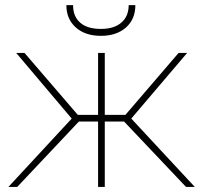

<svg xmlns="http://www.w3.org/2000/svg" viewBox="-20 -737 809 757"><path d="M713.4 0C713.4 0 748 0 748 0C748 0 497.6 -269.5 497.6 -269.5C497.6 -269.5 717.8 -528.3 717.8 -528.3C717.8 -528.3 684.1 -528.3 684.1 -528.3C684.1 -528.3 474.6 -284.2 474.6 -284.2C474.6 -284.2 393.1 -284.2 393.1 -284.2C393.1 -284.2 393.1 -528.3 393.1 -528.3C393.1 -528.3 366.7 -528.3 366.7 -528.3C366.7 -528.3 366.7 -284.2 366.7 -284.2C366.7 -284.2 286.6 -284.2 286.6 -284.2C286.6 -284.2 76.7 -528.3 76.7 -528.3C76.7 -528.3 43.9 -528.3 43.9 -528.3C43.9 -528.3 262.7 -269.5 262.7 -269.5C262.7 -269.5 13.2 0 13.2 0C13.2 0 47.9 0 47.9 0C47.9 0 291 -257.8 291 -257.8C291 -257.8 366.7 -257.8 366.7 -257.8C366.7 -257.8 366.7 0 366.7 0C366.7 0 393.1 0 393.1 0C393.1 0 393.1 -257.8 393.1 -257.8C393.1 -257.8 469.2 -257.8 469.2 -257.8C469.2 -257.8 713.4 0 713.4 0ZM487.3 -716.8C487.3 -716.8 487.3 -716.8 487.3 -716.8C487.3 -688 478 -665 459 -648.4C439.9 -631.3 412.6 -623 377.9 -623C377.9 -623 377.9 -623 377.9 -623C341.8 -623 314.5 -631.3 295.9 -647.9C277.3 -664.1 268.1 -687 268.1 -716.8C268.1 -716.8 241.7 -716.8 241.7 -716.8C241.7 -716.8 241.7 -716.8 241.7 -716.8C241.7 -680.2 253.9 -650.9 278.8 -628.9C303.2 -606.9 336.4 -595.7 377.9 -595.7C377.9 -595.7 377.9 -595.7 377.9 -595.7C419.4 -595.7 452.1 -606.9 477.1 -628.9C501.5 -650.9 513.7 -680.2 513.7 -716.8C513.7 -716.8 487.3 -716.8 487.3 -716.8Z"/></svg>

Font: WOX
Style: Regular
Weight: 500
Designer: Google
Foundry: ""
Version: ""